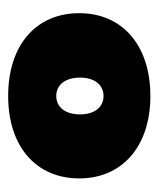

<svg xmlns="http://www.w3.org/2000/svg" viewBox="20 -852 380 459"><g transform="rotate(-90 209.5 -623.0)"><path d="M209 -793C89 -793 12 -727 12 -623C12 -520 89 -453 209 -453C330 -453 407 -520 407 -623C407 -727 330 -793 209 -793ZM209 -678C236 -678 253 -656 253 -621C253 -587 236 -565 209 -565C182 -565 165 -587 165 -621C165 -656 182 -678 209 -678Z"/></g></svg>

Font: Montserrat-Arabic Black
Style: Regular
Weight: 900
Designer: Mohamed Gaber
Foundry: Kief Type Foundry
Version: Version 5.008;PS 005.008;hotconv 1.0.88;makeotf.lib2.5.64775